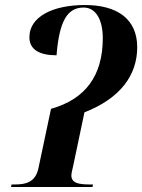

<svg xmlns="http://www.w3.org/2000/svg" viewBox="-20 -744 566 764"><path d="M24 0H348L350 -10H337C295 -10 264 -15 264 -46C264 -55 268 -69 271 -83L316 -297C460 -353 526 -446 526 -556C526 -668 447 -724 318 -724C187 -724 97 -676 97 -596C97 -546 138 -524 205 -524C216 -661 248 -714 313 -714C361 -714 389 -666 389 -592C389 -442 319 -349 183 -311L133 -75C121 -18 82 -10 39 -10H26Z"/></svg>

Font: Noto Serif Display SemiBold
Style: Italic
Weight: 600
Italic angle: -12°
Designer: Monotype Design Team
Foundry: Monotype Imaging Inc.
Version: Version 2.009